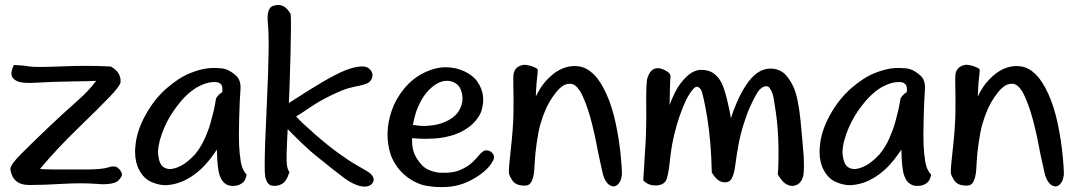

<svg xmlns="http://www.w3.org/2000/svg" viewBox="-20 -765 4430 787"><path d="M37.1 -498.5Q73.2 -497.6 97.7 -492.9Q122.1 -488.3 233.2 -492.9Q344.2 -497.6 434.6 -492.2Q477.1 -468.3 474.1 -428.2Q473.1 -413.6 429.9 -368.4Q386.7 -323.2 300.3 -239.7Q213.9 -156.2 144 -72.8Q148.9 -70.8 210.2 -70.3Q271.5 -69.8 336.2 -70.3Q400.9 -70.8 424.8 -79.1Q448.7 -87.4 461.7 -77.9Q474.6 -68.4 478.5 -56.2Q480 -53.2 480 -50.3Q480 -39.1 462.9 -22.9Q445.3 -9.8 403.3 -9.8Q390.6 -9.8 377.9 -11.2Q315.4 -16.1 232.4 -11.2Q157.2 -6.8 109.4 -6.8H98.1Q32.7 -6.8 22.5 -70.3V-71.8Q22.5 -90.8 69.8 -137.2Q116.7 -184.1 177 -241.5Q237.3 -298.8 291.7 -346.7Q346.2 -394.5 374 -433.6Q368.2 -432.6 276.1 -431.2Q184.1 -429.7 127.4 -426Q70.8 -422.4 50 -432.4Q29.3 -442.4 27.1 -458.5Q24.9 -474.6 37.1 -498.5Z M845.2 -486.3Q854 -486.3 861.8 -486.3Q887.2 -486.3 903.8 -481.9Q925.8 -474.6 947.3 -455.3Q968.8 -436 965.6 -396.7Q962.4 -357.4 960.4 -282.2Q958.5 -207 960 -172.1Q961.4 -137.2 966.8 -103Q972.2 -68.8 991.2 -48.8Q986.3 -28.3 979.5 -20.8Q972.7 -13.2 962.4 -8.3Q951.7 -2.9 932.1 -2.9Q932.1 -2.9 935.1 -2.9Q919.9 -2.9 909.4 -8.5Q898.9 -14.2 892.6 -22.2Q886.2 -30.3 880.9 -44.7Q875.5 -59.1 872.6 -86.7Q869.6 -114.3 869.6 -137.2Q869.6 -160.2 867.7 -147.9Q870.1 -154.3 856.9 -134.5Q843.8 -114.7 823.7 -92.3Q803.7 -69.8 777.6 -50.3Q751.5 -30.8 723.6 -19.8Q695.8 -8.8 666.3 -6.3Q636.7 -3.9 602.8 -18.1Q568.8 -32.2 549.8 -69.8Q533.7 -99.6 533.7 -144Q533.7 -155.3 535.2 -167.5Q540 -227.5 576.4 -293.5Q612.8 -359.4 663.3 -403.3Q713.9 -447.3 760.7 -465.8Q807.6 -484.4 845.2 -486.3ZM779.3 -132.3Q803.2 -161.1 819.1 -196.8Q835 -232.4 843.5 -263.2Q852.1 -293.9 856 -310.8Q859.9 -327.6 865.7 -362.3Q876.5 -378.9 891.1 -387.2Q893.6 -410.2 887 -418Q880.4 -425.8 871.1 -427.7Q861.8 -429.7 848.1 -428.2Q834.5 -426.8 821.3 -422.4Q808.1 -418 790.8 -408.9Q773.4 -399.9 748.5 -377.9Q723.6 -356 692.9 -312.5Q662.1 -269 643.1 -215.3Q624 -161.6 628.9 -126Q633.8 -90.3 651.1 -79.3Q668.5 -68.4 691.4 -74Q714.4 -79.6 735.1 -93.5Q755.9 -107.4 779.3 -132.3Z M1106.4 -742.7Q1113.8 -744.6 1121.1 -744.6Q1150.4 -744.6 1171.4 -707.5Q1174.3 -681.2 1170.7 -539.8Q1167 -398.4 1164.1 -342.8Q1186.5 -357.4 1246.6 -395.3Q1306.6 -433.1 1352.8 -457Q1398.9 -481 1431.6 -488.3Q1464.4 -495.6 1478.8 -491.2Q1493.2 -486.8 1501.7 -473.9Q1510.3 -460.9 1504.9 -445.3Q1499.5 -429.7 1484.9 -423.3Q1470.2 -417 1452.4 -413.6Q1434.6 -410.2 1409.9 -403.8Q1385.3 -397.5 1336.9 -374Q1288.6 -350.6 1249.8 -324Q1210.9 -297.4 1193.8 -287.6Q1217.8 -261.2 1270.3 -215.3Q1322.8 -169.4 1366.7 -137.7Q1410.6 -106 1438.5 -90.1Q1466.3 -74.2 1484.9 -63.2Q1503.4 -52.2 1509.3 -39.1Q1511.7 -34.2 1511.7 -29.3Q1511.7 -20 1504.4 -11.2Q1493.2 0 1475.1 0Q1457 0 1435.1 -9.5Q1413.1 -19 1394.3 -32.7Q1375.5 -46.4 1343.5 -71.8Q1311.5 -97.2 1272 -129.2Q1232.4 -161.1 1159.2 -235.8Q1156.7 -192.4 1154.8 -133.3Q1152.8 -74.2 1166.5 -60.1Q1154.3 -19.5 1133.5 -9.8Q1112.8 0 1093 -4.4Q1073.2 -8.8 1066.9 -43Q1064.9 -53.2 1064.9 -86.9Q1064.9 -158.2 1073.7 -337.9Q1085.9 -598.6 1078.1 -668.5Q1070.3 -738.3 1106.4 -742.7Z M1672.4 -252.9Q1673.8 -252.4 1697.5 -249.8Q1721.2 -247.1 1755.4 -251.7Q1789.6 -256.3 1820.6 -273.4Q1851.6 -290.5 1865.5 -318.8Q1879.4 -347.2 1874.8 -375.2Q1870.1 -403.3 1856.9 -416Q1843.8 -428.7 1825.7 -432.4Q1807.6 -436 1788.6 -429.9Q1769.5 -423.8 1749.8 -407Q1730 -390.1 1715.8 -368.4Q1701.7 -346.7 1691.2 -321.3Q1680.7 -295.9 1672.4 -252.9ZM1668.9 -198.7Q1668.5 -173.3 1672.4 -154.8Q1676.3 -136.2 1686.3 -119.1Q1696.3 -102.1 1709 -88.6Q1721.7 -75.2 1737.8 -68.4Q1753.9 -61.5 1770 -58.6Q1786.1 -55.7 1814 -57.1Q1841.8 -58.6 1861.6 -66.4Q1881.3 -74.2 1895.8 -83.7Q1910.2 -93.3 1920.7 -103.8Q1931.2 -114.3 1940.9 -126Q1950.7 -137.7 1959.2 -144Q1967.8 -150.4 1980.5 -147.9Q1993.2 -145.5 2001 -133.8Q2004.9 -128.9 2004.9 -121.6Q2004.9 -112.3 1999 -103.5Q1991.2 -86.9 1970.5 -67.6Q1949.7 -48.3 1920.9 -32Q1892.1 -15.6 1861.6 -6.8Q1831.1 2 1788.1 2Q1753.4 2 1715.3 -5.9Q1669.4 -19.5 1634.3 -51.8Q1599.1 -84 1582 -129.4Q1568.4 -171.4 1568.4 -211.9V-218.8Q1569.3 -263.2 1585.2 -310.5Q1601.1 -357.9 1635.5 -400.4Q1669.9 -442.9 1716.8 -466.1Q1763.7 -489.3 1806.2 -489.3Q1848.6 -489.3 1884.5 -472.2Q1920.4 -455.1 1937.7 -429Q1955.1 -402.8 1959.2 -375Q1963.4 -347.2 1955.1 -316.4Q1946.8 -285.6 1917.7 -257.6Q1888.7 -229.5 1842.3 -212.9Q1798.8 -199.2 1761.5 -197.3Q1724.1 -195.3 1703.1 -196.3Q1682.1 -197.3 1668.9 -198.7Z M2120.6 -498Q2125.5 -499.5 2129.9 -499.5Q2141.1 -499.5 2158.2 -494.1Q2182.6 -485.4 2183.8 -480.2Q2185.1 -475.1 2183.1 -461.2Q2181.2 -447.3 2179.2 -423.1Q2177.2 -398.9 2176.3 -369.1Q2189 -396 2204.8 -417.5Q2220.7 -439 2244.9 -459.2Q2269 -479.5 2297.6 -488.5Q2326.2 -497.6 2356.2 -492.4Q2386.2 -487.3 2414.1 -460Q2441.9 -432.6 2466.1 -378.9Q2490.2 -325.2 2504.4 -256.6Q2518.6 -188 2524.4 -126Q2529.3 -75.7 2529.3 -54.7Q2529.3 -45.9 2527.8 -42Q2525.4 -23.4 2514.6 -11.2Q2505.9 -1 2494.6 -1Q2490.7 -1 2488.3 -2Q2474.6 -5.4 2464.4 -20.8Q2454.1 -36.1 2449 -60.8Q2443.8 -85.4 2437.3 -114.3Q2430.7 -143.1 2425.3 -173.6Q2419.9 -204.1 2407.2 -254.9Q2394.5 -305.7 2380.9 -341.1Q2367.2 -376.5 2357.9 -391.1Q2348.6 -405.8 2339.1 -413.3Q2329.6 -420.9 2319.1 -421.6Q2308.6 -422.4 2298.1 -418.7Q2287.6 -415 2273.9 -402.6Q2260.3 -390.1 2243.9 -365.7Q2227.5 -341.3 2215.8 -314.2Q2204.1 -287.1 2195.6 -257.8Q2187 -228.5 2180.2 -180.9Q2173.3 -133.3 2171.9 -100.8Q2170.4 -68.4 2168.2 -52.5Q2166 -36.6 2158.9 -21.5Q2151.9 -6.3 2137 -4.6Q2122.1 -2.9 2105.5 -7.3Q2088.9 -11.7 2079.1 -26.9Q2069.3 -42 2066.9 -51.3Q2065.9 -53.7 2065.9 -62Q2065.9 -83.5 2073.7 -152.3Q2084 -243.2 2084.7 -304.4Q2085.4 -365.7 2084.2 -408.9Q2083 -452.1 2085.7 -464.6Q2088.4 -477.1 2097.4 -486.1Q2106.4 -495.1 2120.6 -498Z M2674.3 -485.4H2677.7Q2690.4 -485.4 2708.5 -475.6Q2730.5 -464.4 2728.3 -448.7Q2726.1 -433.1 2724.6 -334.5Q2730.5 -353 2748 -388.4Q2765.6 -423.8 2794.2 -450.9Q2822.8 -478 2852.5 -478.5Q2882.3 -479 2901.4 -466.8Q2920.4 -454.6 2933.6 -432.6Q2946.8 -410.6 2959 -361.3Q2971.2 -312 2976.1 -280.3Q2974.6 -273.4 2979 -289.3Q2983.4 -305.2 2999.5 -343.5Q3015.6 -381.8 3037.1 -414.8Q3058.6 -447.8 3083.3 -465.6Q3107.9 -483.4 3137.2 -483.9Q3166.5 -484.4 3188.7 -468.5Q3210.9 -452.6 3231 -411.6Q3251 -370.6 3261.2 -272.9Q3270.5 -175.3 3274.4 -123Q3275.4 -101.6 3275.4 -85Q3275.4 -58.6 3272.5 -43.5Q3265.6 -17.6 3248 -8.3Q3236.8 -2.9 3227.1 -2.9Q3217.3 -2.9 3209 -7.3Q3189.5 -14.2 3168 -49.8Q3171.9 -88.4 3170.9 -162.6Q3169.9 -236.8 3160.4 -303.2Q3150.9 -369.6 3146.5 -380.9Q3142.1 -392.1 3137 -400.9Q3131.8 -409.7 3125.2 -411.1Q3118.7 -412.6 3110.6 -409.7Q3102.5 -406.7 3094.2 -398.2Q3085.9 -389.6 3075.9 -370.8Q3065.9 -352.1 3054 -326.2Q3042 -300.3 3027.8 -255.1Q3013.7 -210 3006.1 -167Q2998.5 -124 2993.9 -87.6Q2989.3 -51.3 2979.2 -33.2Q2969.2 -15.1 2944.1 -18.3Q2918.9 -21.5 2897.5 -58.6Q2896.5 -118.2 2891.8 -174.3Q2887.2 -230.5 2879.6 -278.3Q2872.1 -326.2 2864.5 -358.9Q2856.9 -391.6 2853.3 -397.5Q2849.6 -403.3 2844.5 -406.7Q2839.4 -410.2 2834.5 -409.4Q2829.6 -408.7 2822 -400.9Q2814.5 -393.1 2803 -374.5Q2791.5 -356 2778.1 -322.8Q2764.6 -289.6 2752.9 -248.3Q2741.2 -207 2735.1 -173.1Q2729 -139.2 2725.1 -100.1Q2721.2 -61 2713.6 -34.2Q2706.1 -7.3 2671.4 -4.9Q2668 -4.9 2665 -4.9Q2636.2 -4.9 2616.7 -25.9Q2621.6 -105.5 2625.7 -171.9Q2629.9 -238.3 2628.9 -332.8Q2627.9 -427.2 2633.8 -445.3Q2639.6 -463.4 2648.9 -473.9Q2658.2 -484.4 2674.3 -485.4Z M3650.9 -486.3Q3659.7 -486.3 3667.5 -486.3Q3692.9 -486.3 3709.5 -481.9Q3731.4 -474.6 3752.9 -455.3Q3774.4 -436 3771.2 -396.7Q3768.1 -357.4 3766.1 -282.2Q3764.2 -207 3765.6 -172.1Q3767.1 -137.2 3772.5 -103Q3777.8 -68.8 3796.9 -48.8Q3792 -28.3 3785.2 -20.8Q3778.3 -13.2 3768.1 -8.3Q3757.3 -2.9 3737.8 -2.9Q3737.8 -2.9 3740.7 -2.9Q3725.6 -2.9 3715.1 -8.5Q3704.6 -14.2 3698.2 -22.2Q3691.9 -30.3 3686.5 -44.7Q3681.2 -59.1 3678.2 -86.7Q3675.3 -114.3 3675.3 -137.2Q3675.3 -160.2 3673.3 -147.9Q3675.8 -154.3 3662.6 -134.5Q3649.4 -114.7 3629.4 -92.3Q3609.4 -69.8 3583.3 -50.3Q3557.1 -30.8 3529.3 -19.8Q3501.5 -8.8 3471.9 -6.3Q3442.4 -3.9 3408.4 -18.1Q3374.5 -32.2 3355.5 -69.8Q3339.4 -99.6 3339.4 -144Q3339.4 -155.3 3340.8 -167.5Q3345.7 -227.5 3382.1 -293.5Q3418.5 -359.4 3469 -403.3Q3519.5 -447.3 3566.4 -465.8Q3613.3 -484.4 3650.9 -486.3ZM3585 -132.3Q3608.9 -161.1 3624.8 -196.8Q3640.6 -232.4 3649.2 -263.2Q3657.7 -293.9 3661.6 -310.8Q3665.5 -327.6 3671.4 -362.3Q3682.1 -378.9 3696.8 -387.2Q3699.2 -410.2 3692.6 -418Q3686 -425.8 3676.8 -427.7Q3667.5 -429.7 3653.8 -428.2Q3640.1 -426.8 3627 -422.4Q3613.8 -418 3596.4 -408.9Q3579.1 -399.9 3554.2 -377.9Q3529.3 -356 3498.5 -312.5Q3467.8 -269 3448.7 -215.3Q3429.7 -161.6 3434.6 -126Q3439.5 -90.3 3456.8 -79.3Q3474.1 -68.4 3497.1 -74Q3520 -79.6 3540.8 -93.5Q3561.5 -107.4 3585 -132.3Z M3932.1 -498Q3937 -499.5 3941.4 -499.5Q3952.6 -499.5 3969.7 -494.1Q3994.1 -485.4 3995.4 -480.2Q3996.6 -475.1 3994.6 -461.2Q3992.7 -447.3 3990.7 -423.1Q3988.8 -398.9 3987.8 -369.1Q4000.5 -396 4016.4 -417.5Q4032.2 -439 4056.4 -459.2Q4080.6 -479.5 4109.1 -488.5Q4137.7 -497.6 4167.7 -492.4Q4197.8 -487.3 4225.6 -460Q4253.4 -432.6 4277.6 -378.9Q4301.8 -325.2 4315.9 -256.6Q4330.1 -188 4335.9 -126Q4340.8 -75.7 4340.8 -54.7Q4340.8 -45.9 4339.4 -42Q4336.9 -23.4 4326.2 -11.2Q4317.4 -1 4306.2 -1Q4302.2 -1 4299.8 -2Q4286.1 -5.4 4275.9 -20.8Q4265.6 -36.1 4260.5 -60.8Q4255.4 -85.4 4248.8 -114.3Q4242.2 -143.1 4236.8 -173.6Q4231.4 -204.1 4218.8 -254.9Q4206.1 -305.7 4192.4 -341.1Q4178.7 -376.5 4169.4 -391.1Q4160.2 -405.8 4150.6 -413.3Q4141.1 -420.9 4130.6 -421.6Q4120.1 -422.4 4109.6 -418.7Q4099.1 -415 4085.4 -402.6Q4071.8 -390.1 4055.4 -365.7Q4039.1 -341.3 4027.3 -314.2Q4015.6 -287.1 4007.1 -257.8Q3998.5 -228.5 3991.7 -180.9Q3984.9 -133.3 3983.4 -100.8Q3981.9 -68.4 3979.7 -52.5Q3977.5 -36.6 3970.5 -21.5Q3963.4 -6.3 3948.5 -4.6Q3933.6 -2.9 3917 -7.3Q3900.4 -11.7 3890.6 -26.9Q3880.9 -42 3878.4 -51.3Q3877.4 -53.7 3877.4 -62Q3877.4 -83.5 3885.3 -152.3Q3895.5 -243.2 3896.2 -304.4Q3897 -365.7 3895.8 -408.9Q3894.5 -452.1 3897.2 -464.6Q3899.9 -477.1 3908.9 -486.1Q3918 -495.1 3932.1 -498Z"/></svg>

Font: Myanmar Kalay
Style: Regular
Weight: 400
Designer: Khon Soe Zaw Thu
Foundry: PaOh Unicode khonsoezawthu@gmail.com and @hotmail.com
Version: Version 1.20 December 6, 2016